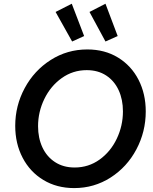

<svg xmlns="http://www.w3.org/2000/svg" viewBox="-20 -988 811 1015"><path d="M60.5 -322.8Q60.5 -429.2 110.6 -522.2Q160.6 -615.2 248 -670.9Q335.4 -726.6 441.4 -726.6Q534.2 -726.6 604.2 -683.6Q674.3 -640.6 712.4 -566.2Q750.5 -491.7 750.5 -398.9Q750.5 -291.5 700.9 -198.2Q651.4 -105 564.5 -49.3Q477.5 6.3 372.1 6.3Q280.3 6.3 209.5 -36.4Q138.7 -79.1 99.6 -154.1Q60.5 -229 60.5 -322.8ZM629.9 -399.4Q629.9 -461.9 607.2 -511.2Q584.5 -560.5 541.3 -588.9Q498 -617.2 438.5 -617.2Q365.2 -617.2 306.4 -575.2Q247.6 -533.2 214.4 -464.8Q181.2 -396.5 181.2 -320.8Q181.2 -258.3 204.3 -208.7Q227.5 -159.2 271.2 -130.9Q314.9 -102.5 374.5 -102.5Q448.2 -102.5 506.6 -144.5Q564.9 -186.5 597.4 -254.9Q629.9 -323.2 629.9 -399.4ZM273.9 -924.8 359.4 -968.3 424.8 -797.4 361.3 -768.6ZM453.1 -924.8 537.6 -968.3 602.1 -797.4 537.6 -768.6Z"/></svg>

Font: Reddit Sans Fudge SmBold Italic
Style: Regular
Weight: 600
Italic angle: -11.25°
Designer: Stephen Hutchings
Version: Version 1.013